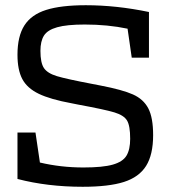

<svg xmlns="http://www.w3.org/2000/svg" viewBox="-20 -708 659 736"><path d="M567 -190Q567 -115 540 -72Q513 -29 455 -10.5Q397 8 297 8Q162 8 47 -22V-200H116L133 -85Q213 -66 300 -66Q374 -66 412.5 -77Q451 -88 465 -111.5Q479 -135 479 -176Q479 -226 467 -246Q455 -266 419 -277Q383 -288 280 -307L255 -312Q173 -327 128.5 -348.5Q84 -370 65.5 -405Q47 -440 47 -498Q47 -569 73.5 -610.5Q100 -652 157 -670Q214 -688 309 -688Q426 -688 551 -662V-487H485L469 -598Q393 -614 305 -614Q236 -614 199 -603.5Q162 -593 148.5 -571.5Q135 -550 135 -513Q135 -467 148.5 -447Q162 -427 198.5 -416Q235 -405 335 -386L366 -380Q449 -364 489.5 -346Q530 -328 548.5 -292.5Q567 -257 567 -190Z"/></svg>

Font: Rhodium Libre
Style: Regular
Weight: 400
Designer: James Puckett
Foundry: Dunwich Type Founders
Version: Version 1.001; ttfautohint (v1.3)